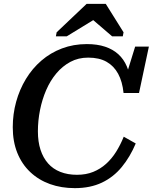

<svg xmlns="http://www.w3.org/2000/svg" viewBox="-20 -956 790 993"><path d="M378 -52Q425 -52 462 -67Q499 -82 528.5 -108.5Q558 -135 580.5 -171Q603 -207 620 -249L682 -214Q653 -145 610 -92.5Q567 -40 507 -11.5Q447 17 367 17Q297 17 238.5 -4Q180 -25 136.5 -66Q93 -107 69.5 -165.5Q46 -224 46 -298Q46 -366 63.5 -429.5Q81 -493 114 -547.5Q147 -602 194 -642.5Q241 -683 300.5 -705.5Q360 -728 429 -728Q483 -728 523.5 -714.5Q564 -701 592 -675.5Q620 -650 636 -612.5Q652 -575 658 -527L627 -547L679 -715H750L699 -475H619Q613 -534 591 -574.5Q569 -615 531 -636.5Q493 -658 436 -658Q385 -658 344 -636Q303 -614 271.5 -576.5Q240 -539 219 -490.5Q198 -442 187 -387Q176 -332 176 -277Q176 -223 189.5 -181.5Q203 -140 228.5 -111Q254 -82 292 -67Q330 -52 378 -52ZM527 -936H428L273 -789L269 -768H325L500 -875L433 -877L560 -768H615L619 -789Z"/></svg>

Font: Roboto Serif 20pt Medium
Style: Italic
Weight: 500
Italic angle: -10°
Version: Version 1.008